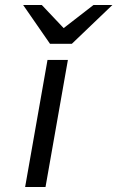

<svg xmlns="http://www.w3.org/2000/svg" viewBox="-20 -752 472 772"><path d="M81 0 171 -511H253L163 0ZM181 -576 73 -732H148L236 -639L356 -732H432L269 -576Z"/></svg>

Font: Overpass
Style: Italic
Weight: 400
Italic angle: -10°
Designer: Delve Withrington, Dave Bailey, Thomas Jockin
Foundry: Delve Fonts LLC
Version: Version 4.000